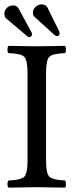

<svg xmlns="http://www.w3.org/2000/svg" viewBox="-20 -857 337 879"><path d="M0 -793.9Q0 -808.1 10.5 -820.1Q21 -832 41 -832Q56.2 -832 64 -819.8L123.5 -710.9Q127.4 -704.1 127 -700.2Q127 -694.3 122.6 -690.7Q118.2 -687 113.8 -687Q108.9 -687 106 -689.9L6.8 -773.9Q0 -780.8 0 -793.9ZM130.9 -798.8Q130.9 -814.9 143.3 -825.9Q155.8 -836.9 168.9 -836.9Q188 -836.9 195.8 -825.2L250.5 -714.8Q252.9 -710 252.9 -704.1Q252.9 -691.9 240.2 -691.9Q234.4 -691.9 226.1 -699.7L138.2 -779.8Q130.9 -785.6 130.9 -798.8ZM190.9 -122.1Q190.9 -62 206.5 -47.6Q222.2 -33.2 277.8 -30.8Q281.7 -25.9 282 -13.9Q282.2 -2 277.8 2Q188 0 148.9 0Q108.9 0 19 2Q14.2 -2 14.2 -13.9Q14.2 -25.9 19 -30.8Q75.2 -32.7 90.6 -47.4Q106 -62 106 -122.1V-522.9Q106 -583 90.6 -597.4Q75.2 -611.8 19 -613.8Q14.2 -617.7 14.2 -629.9Q14.2 -642.1 19 -647Q113.3 -645 147.9 -645Q189.9 -645 277.8 -647Q281.7 -642.1 282 -630.1Q282.2 -618.2 277.8 -613.8Q221.7 -611.8 206.3 -597.4Q190.9 -583 190.9 -522.9Z"/></svg>

Font: Linux Libertine O
Style: Regular
Weight: 400
Designer: Philipp H. Poll
Foundry: Philipp H. Poll
Version: Version 5.3.0